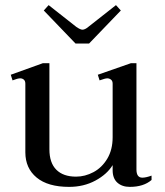

<svg xmlns="http://www.w3.org/2000/svg" viewBox="-20 -720 644 750"><path d="M275 -550 151 -679 170 -700 278 -615Q294 -604 302 -604Q312 -604 325 -615L433 -700L452 -679L328 -550ZM572 -34V-17Q541 10 487 10Q457 10 438.5 -6.5Q420 -23 420 -55V-75Q398 -39 352.5 -14.5Q307 10 250 10Q167 10 123 -26.5Q79 -63 79 -125V-393Q79 -404 73 -409Q67 -414 59 -414Q49 -414 29 -406L22 -428L147 -473H173V-137Q173 -84 200 -57Q227 -30 277 -30Q312 -30 345 -47.5Q378 -65 399 -100Q420 -135 420 -184V-393Q420 -404 413.5 -409Q407 -414 399 -414Q391 -414 369 -406L362 -428L491 -473H513V-58Q513 -26 536 -26Q550 -26 572 -34Z"/></svg>

Font: TavirajRegular
Style: Regular
Weight: 400
Designer: Katatrad Team
Foundry: CadsonDemak
Version: Version 1.001